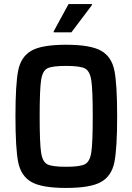

<svg xmlns="http://www.w3.org/2000/svg" viewBox="-20 -916 651 944"><path d="M56 -344Q56 -502 69.5 -569.5Q83 -637 134 -666.5Q185 -696 305 -696Q425 -696 477 -666.5Q529 -637 542.5 -569Q556 -501 556 -344Q556 -187 542.5 -119Q529 -51 477 -21.5Q425 8 305 8Q185 8 134 -21.5Q83 -51 69.5 -118.5Q56 -186 56 -344ZM436 -344Q436 -474 429 -520.5Q422 -567 397.5 -579.5Q373 -592 305 -592Q237 -592 213 -580Q189 -568 182 -521.5Q175 -475 175 -344Q175 -213 182 -166.5Q189 -120 213 -108Q237 -96 305 -96Q373 -96 397.5 -108.5Q422 -121 429 -167.5Q436 -214 436 -344ZM244 -757V-762L317 -896H432V-891L331 -757Z"/></svg>

Font: Saira Semi Condensed Medium
Style: Regular
Weight: 500
Width: 4
Designer: Hector Gatti with collaboration of the Omnibus-Type team
Foundry: Omnibus-Type
Version: Version 1.001; ttfautohint (v1.8)